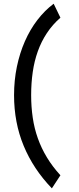

<svg xmlns="http://www.w3.org/2000/svg" viewBox="-20 -821 428 1041"><path d="M56.2 -305.2Q56.2 -385.3 71.5 -459.2Q86.9 -533.2 115 -597.2Q143.1 -661.1 182.9 -712.9Q222.7 -764.6 271 -800.8L307.6 -725.1Q264.6 -687.5 234.4 -641.8Q204.1 -596.2 185.1 -543Q166 -489.7 157.5 -430.2Q148.9 -370.6 148.9 -305.2Q148.9 -241.7 157.5 -183.3Q166 -125 185.1 -71.3Q204.1 -17.6 234.4 32.5Q264.6 82.5 307.6 129.4L261.2 200.2Q160.6 95.7 108.4 -30.3Q56.2 -156.2 56.2 -305.2Z"/></svg>

Font: Andika CyrE
Style: Regular
Weight: 400
Designer: Victor Gaultney, Annie Olsen, Julie Remington, Don Collingsworth, Eric Hays, Becca Hirsbrunner
Foundry: SIL International
Version: Version 5.000